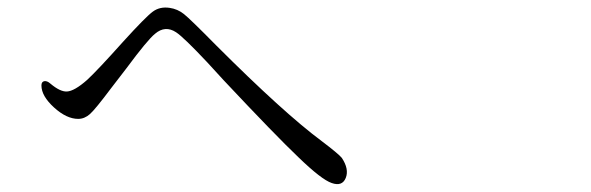

<svg xmlns="http://www.w3.org/2000/svg" viewBox="-20 -583 1540 500"><path d="M870.1 -171.9Q861.3 -182.6 817.4 -215.8Q718.8 -289.1 543 -464.8Q475.6 -533.2 459 -546.4Q442.4 -559.6 421.9 -562.5Q396.5 -566.4 377.9 -552.7Q359.4 -539.1 300.8 -474.6Q234.4 -400.4 207 -375Q173.8 -345.7 154.3 -344.7Q136.7 -343.8 111.3 -365.2Q102.5 -373 95.2 -371.6Q87.9 -370.1 87.9 -360.4Q87.9 -333 120.6 -303.2Q153.3 -273.4 183.6 -273.4Q200.2 -273.4 214.4 -286.1Q228.5 -298.8 269.5 -353.5Q284.2 -372.1 308.6 -404.3Q364.3 -479.5 383.8 -495.1Q410.2 -517.6 438.5 -499Q458 -486.3 519.5 -420.9Q546.9 -390.6 562.5 -374Q698.2 -229.5 756.8 -173.8Q817.4 -115.2 843.8 -106.4Q871.1 -96.7 880.4 -119.6Q889.6 -142.6 870.1 -171.9Z"/></svg>

Font: Bpmf GenWan Min R
Style: R
Weight: 400
Foundry: But Ko
Version: Version 1.320